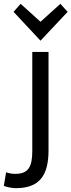

<svg xmlns="http://www.w3.org/2000/svg" viewBox="-89 -794 374 1005"><path d="M19 -774 -18 -732 123 -581 265 -732 227 -774 123 -680ZM-7 191C115 191 165 128 165 -7V-522H80V-5C80 76 62 116 -9 116C-25 116 -44 113 -57 108L-69 179C-52 186 -22 191 -7 191Z"/></svg>

Font: Repo
Style: Regular
Weight: 400
Designer: Stefan Peev
Foundry: Context Ltd
Version: Version 0.000